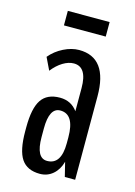

<svg xmlns="http://www.w3.org/2000/svg" viewBox="-112 -768 592 843"><g transform="rotate(15 184.0 -346.5)"><path d="M155 15Q97 15 71 -23.5Q45 -62 45 -149V-167Q45 -254 71 -292.5Q97 -331 155 -331Q206 -331 235 -291V-396Q235 -492 175 -492Q151 -492 125.5 -476.5Q100 -461 78 -433L51 -489Q76 -519 112 -537Q148 -555 182 -555Q312 -555 312 -379V0H265L249 -65Q239 -28 214 -6.5Q189 15 155 15ZM171 -48Q235 -48 235 -145V-172Q235 -277 171 -277Q121 -277 121 -182V-143Q121 -48 171 -48ZM89 -642V-708H279V-642Z"/></g></svg>

Font: Pathway Gothic One
Style: Regular
Weight: 400
Version: Version 1.003; ttfautohint (v1.8.4.7-5d5b);gftools[0.9.26]